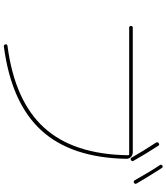

<svg xmlns="http://www.w3.org/2000/svg" viewBox="49 -932 901 1040"><g transform="rotate(90 500.0 -411.5)"><path d="M129.9 -660.2Q120.1 -660.2 120.1 -669.9Q120.1 -679.7 129.9 -679.7H804.7Q819.3 -679.7 829.6 -669.9Q839.8 -660.2 839.8 -644.5Q834 -345.7 685.1 -183.6Q536.1 -21.5 231.4 18.6Q222.7 20.5 219.7 9.8Q217.8 1 227.5 -1Q526.4 -40 671.4 -199.7Q816.4 -359.4 820.3 -655.3Q820.3 -660.2 815.4 -660.2ZM833 -673.8Q799.8 -732.4 752 -805.7Q747.1 -814.5 754.9 -820.3Q763.7 -826.2 768.6 -818.4Q811.5 -752.9 850.6 -683.6Q855.5 -674.8 846.7 -669.9Q837.9 -665 833 -673.8ZM956.1 -690.4Q906.2 -778.3 874 -826.2Q868.2 -835 876 -839.8Q884.8 -844.7 889.6 -836.9Q937.5 -762.7 973.6 -700.2Q978.5 -691.4 969.7 -686.5Q960.9 -681.6 956.1 -690.4Z"/></g></svg>

Font: Rounded Mgen+ 1m thin
Style: Regular
Weight: 100
Designer: [Source Han Sans]
Ryoko NISHIZUKA  (kana & ideographs); Paul D. Hunt (Latin, Greek & Cyrillic); Wenlong ZHANG  (bopomofo
Version: Version 1.059.20150602